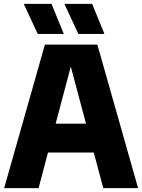

<svg xmlns="http://www.w3.org/2000/svg" viewBox="-20 -970 734 990"><path d="M1.5 0 211.5 -740H482L692 0H512.5L463.5 -183.5H227.5L179 0ZM267 -332.5H423.5L345 -626.5ZM384 -795 312 -950H455L518.5 -795ZM174.5 -795 102.5 -950H245.5L309 -795Z"/></svg>

Font: Encode Sans SmCnd XBd
Style: Regular
Weight: 800
Width: 4
Designer: Multiple Designers
Foundry: Impallari Type
Version: Version 3.002; ttfautohint (v1.8.3) -l 8 -r 50 -G 200 -x 14 